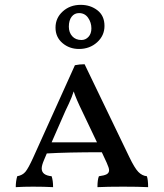

<svg xmlns="http://www.w3.org/2000/svg" viewBox="-20 -770 676 792"><path d="M591 2Q551 0 488 0Q422 0 382 2Q382 -29 388 -43Q411 -46 420.5 -51.5Q430 -57 430 -68Q430 -77 420 -99L400 -142Q256 -142 173 -137L162 -111Q152 -88 152 -75Q152 -47 193 -43Q199 -25 199 2Q161 0 116 0Q77 0 45 2Q45 -22 51 -43Q73 -47 85 -61.5Q97 -76 117 -120L289 -501Q308 -505 329 -505L513 -123Q535 -77 550.5 -61Q566 -45 586 -43Q591 -28 591 2ZM380 -183 320 -309Q294 -362 284 -393Q276 -368 264.5 -343.5Q253 -319 250 -313L193 -183ZM209 -656Q209 -696 239 -723Q269 -750 313 -750Q353 -750 382 -727.5Q411 -705 411 -663Q411 -623 380.5 -595.5Q350 -568 306 -568Q266 -568 237.5 -592.5Q209 -617 209 -656ZM357 -653Q357 -677 343.5 -696.5Q330 -716 306 -716Q287 -716 275.5 -701Q264 -686 264 -660Q264 -636 278 -620.5Q292 -605 316 -605Q333 -605 345 -618Q357 -631 357 -653Z"/></svg>

Font: Vollkorn SC
Style: Regular
Weight: 400
Designer: Friedrich Althausen
Foundry: Friedrich Althausen
Version: Version 4.015